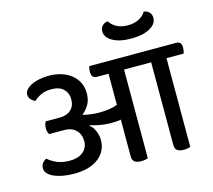

<svg xmlns="http://www.w3.org/2000/svg" viewBox="-117 -983 1259 1136"><g transform="rotate(-15 512.5 -414.5)"><path d="M744 -786Q786 -786 814 -801.5Q842 -817 855 -840Q875 -838 888 -824.5Q901 -811 901 -790Q901 -753 858.5 -729Q816 -705 744 -705Q673 -705 630.5 -729Q588 -753 588 -790Q588 -811 601 -824.5Q614 -838 634 -840Q648 -817 675.5 -801.5Q703 -786 744 -786ZM914 -539V5Q906 7 896.5 9Q887 11 875 11Q846 11 833 0.5Q820 -10 820 -33V-539H654V5Q646 7 636 9Q626 11 614 11Q585 11 572 0.5Q559 -10 559 -33V-258Q547 -255 532 -254Q517 -253 497 -253Q465 -253 429.5 -259.5Q394 -266 373 -274L371 -271Q390 -256 402 -228.5Q414 -201 414 -173Q414 -104 360 -62Q306 -20 210 -20Q177 -20 146.5 -25Q116 -30 92 -40Q68 -50 53.5 -64.5Q39 -79 39 -99Q39 -119 50 -131.5Q61 -144 73 -149Q97 -128 129 -114.5Q161 -101 205 -101Q256 -101 286.5 -125.5Q317 -150 317 -192Q317 -234 290.5 -259.5Q264 -285 220 -285H127Q122 -293 119.5 -301.5Q117 -310 117 -323Q117 -347 127 -363H213Q257 -363 282 -386.5Q307 -410 307 -451Q307 -488 282 -513Q257 -538 208 -538Q170 -538 143 -525Q116 -512 99 -495Q83 -503 72.5 -515Q62 -527 62 -544Q62 -559 73 -572.5Q84 -586 104.5 -596.5Q125 -607 153 -613Q181 -619 215 -619Q255 -619 290 -608Q325 -597 350.5 -576.5Q376 -556 390.5 -527Q405 -498 405 -461Q405 -420 387.5 -391Q370 -362 347 -345Q354 -342 365.5 -339.5Q377 -337 391 -335Q405 -333 420 -332Q435 -331 447 -331Q478 -331 506 -335Q534 -339 559 -348V-539H487Q455 -539 455 -577Q455 -585 456.5 -594.5Q458 -604 461 -612H993Q1025 -612 1025 -575Q1025 -567 1023.5 -557Q1022 -547 1019 -539Z"/></g></svg>

Font: Baloo 2 Medium
Style: Regular
Weight: 500
Designer: Sarang Kulkarni and Ek Type
Foundry: Ek Type
Version: Version 1.640;hotconv 1.0.111;makeotfexe 2.5.65597; ttfautoh